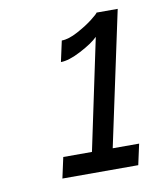

<svg xmlns="http://www.w3.org/2000/svg" viewBox="-57 -856 401 501"><g transform="rotate(-10 144.0 -605.5)"><path d="M282 -455 270 -400H69L81 -455H157L219 -749Q204 -734 171.5 -717Q139 -700 118 -700L130 -755Q148 -755 173 -768.5Q198 -782 214.5 -795Q231 -808 232 -811H288L212 -455Z"/></g></svg>

Font: Raleway-v4020 Medium
Style: Italic
Weight: 500
Italic angle: -12°
Designer: Matt McInerney, Pablo Impallari, Rodrigo Fuenzalida
Foundry: Matt McInerney, Pablo Impallari, Rodrigo Fuenzalida
Version: Version 4.020;PS 004.020;hotconv 1.0.88;makeotf.lib2.5.64775